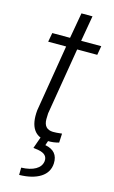

<svg xmlns="http://www.w3.org/2000/svg" viewBox="-133 -714 581 978"><g transform="rotate(15 158.0 -225.5)"><path d="M227.1 -663.6 203.6 -528.3H309.6L301.3 -480.5H195.3L136.7 -127.9L135.7 -97.7Q135.7 -44.4 184.6 -43Q199.7 -42.5 231.9 -46.4L229.5 1.5Q200.7 9.8 170.9 8.8Q119.6 7.8 96.2 -27.1Q72.8 -62 79.1 -128.4L137.2 -480.5H42.5L51.3 -528.3H145L168.9 -663.6ZM175.8 0 165 32.2Q233.9 44.9 231 111.3Q228.5 159.2 187.3 185.5Q146 211.9 75.2 213.4L75.7 174.8Q122.6 173.3 150.6 157.2Q178.7 141.1 182.6 112.8Q187 74.2 136.7 65.4L109.9 61.5L131.8 0Z"/></g></svg>

Font: RobotoInd Light
Style: Italic
Weight: 300
Italic angle: -12°
Designer: Google
Version: Version 2.001151; 2014